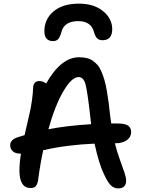

<svg xmlns="http://www.w3.org/2000/svg" viewBox="-20 -1000 780 1056"><path d="M415 -980Q496.6 -980 546.9 -938.7Q597.2 -897.5 597.2 -839.8Q597.2 -778.8 543.9 -778.8Q524.9 -778.8 514.2 -789.3Q503.4 -799.8 496.1 -827.1Q479 -883.8 410.2 -883.8Q335 -883.8 318.8 -827.1Q310.5 -796.9 300.5 -785.4Q290.5 -773.9 272 -773.9Q224.1 -773.9 224.1 -829.1Q224.1 -894.5 274.4 -937.3Q324.7 -980 415 -980ZM630.9 36.1Q606 36.1 588.9 18.8Q571.8 1.5 551.8 -42Q524.4 -98.1 500 -210Q347.2 -203.6 217.8 -173.8Q202.6 -106.9 189.9 -12.2Q187 11.7 177.5 22.9Q168 34.2 148.9 34.2Q86.9 34.2 86.9 -62Q86.9 -102.5 95.2 -154.8Q65.4 -154.8 50.8 -167.5Q36.1 -180.2 36.1 -201.2Q36.1 -231.4 77.1 -245.1Q95.7 -251 115.2 -256.8Q118.7 -272.9 129.4 -318.8Q140.1 -364.7 145.3 -388.2Q150.4 -411.6 155.8 -448.5Q161.1 -485.4 162.1 -516.1Q163.6 -554.2 196.8 -554.2Q215.8 -554.2 233.9 -541Q315.4 -685.1 415 -685.1Q438.5 -685.1 457 -680.7Q475.6 -676.3 490.7 -665.5Q505.9 -654.8 517.3 -641.6Q528.8 -628.4 538.1 -606Q547.4 -583.5 554.2 -560.8Q561 -538.1 567.1 -503.4Q573.2 -468.8 577.6 -435.5Q582 -402.3 586.9 -355Q587.9 -349.6 589.4 -338.1Q590.8 -326.7 591.8 -320.8H627Q668.5 -320.8 684.8 -308.8Q701.2 -296.9 701.2 -272.9Q701.2 -246.1 677.5 -229Q653.8 -211.9 612.8 -211.9H611.8Q623 -167 639.4 -121.8Q655.8 -76.7 664.8 -50Q673.8 -23.4 673.8 -5.9Q673.8 14.2 662.8 25.1Q651.9 36.1 630.9 36.1ZM412.1 -576.2Q374.5 -576.2 328.9 -498.8Q283.2 -421.4 246.1 -289.1Q348.1 -309.1 481 -316.9Q480.5 -323.7 479 -335.9Q477.5 -348.1 477.1 -354Q461.4 -493.7 450.7 -534.9Q439.9 -576.2 412.1 -576.2Z"/></svg>

Font: Shantell Sans Bouncy
Style: Regular
Weight: 500
Designer: Stephen Nixon, Anya Danilova, Shantell Martin
Foundry: Arrow Type
Version: Version 1.006;[9816181b4]